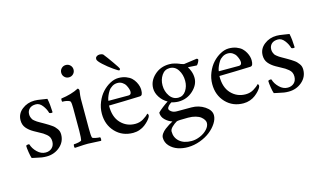

<svg xmlns="http://www.w3.org/2000/svg" viewBox="-97 -944 2473 1470"><g transform="rotate(-15 1139.5 -209.0)"><path d="M190.4 -426.8Q212.4 -426.8 244.6 -421.1Q276.9 -415.5 290 -414.1Q299.8 -370.1 301.8 -306.6Q301.8 -301.8 292 -301.8Q281.2 -301.8 275.4 -306.6Q266.6 -339.4 244.1 -367.9Q221.7 -396.5 193.4 -396.5Q159.7 -396.5 141.8 -379.4Q124 -362.3 124 -335Q124 -322.8 127.7 -312.3Q131.3 -301.8 135.7 -294.9Q140.1 -288.1 150.6 -279.8Q161.1 -271.5 167 -267.6Q172.9 -263.7 188 -255.1Q203.1 -246.6 209 -243.2Q213.4 -240.7 228.5 -231.9Q243.7 -223.1 250.7 -218.5Q257.8 -213.9 271.2 -204.8Q284.7 -195.8 291.5 -188.2Q298.3 -180.7 306.4 -170.2Q314.5 -159.7 317.9 -148.2Q321.3 -136.7 321.3 -124Q321.3 -65.9 276.6 -27.6Q231.9 10.7 170.9 10.7Q150.9 10.7 133.5 8.1Q116.2 5.4 93 0Q69.8 -5.4 56.6 -7.8Q50.8 -22.9 45.4 -56.4Q40 -89.8 40 -109.4Q47.9 -115.2 57.6 -115.2Q63.5 -115.2 66.4 -113.3Q76.2 -78.6 106 -49.6Q135.7 -20.5 171.9 -20.5Q202.6 -20.5 222.4 -39.3Q242.2 -58.1 242.2 -90.8Q242.2 -107.9 236.1 -121.6Q230 -135.3 215.8 -147Q201.7 -158.7 190.4 -165.8Q179.2 -172.9 156.2 -184.8Q133.3 -196.8 123 -203.1Q88.9 -222.7 68.8 -247.3Q48.8 -272 48.8 -307.6Q48.8 -359.9 91.3 -393.3Q133.8 -426.8 190.4 -426.8Z M458 -544.4Q443.8 -558.6 443.8 -579.1Q443.8 -599.6 458 -613.8Q472.2 -627.9 492.7 -627.9Q513.2 -627.9 527.3 -613.8Q541.5 -599.6 541.5 -579.1Q541.5 -558.6 527.3 -544.4Q513.2 -530.3 492.7 -530.3Q472.2 -530.3 458 -544.4ZM537.6 -317.4V-113.3Q537.6 -56.6 542.5 -41Q544.4 -34.2 567.1 -29.8Q589.8 -25.4 604 -25.4Q606.9 -21.5 607.2 -11.2Q607.4 -1 604 2.9Q503.9 -2 499.5 -2Q482.4 -2 466.6 -1.2Q450.7 -0.5 430.2 1Q409.7 2.4 396 2.9Q392.6 -1 392.8 -11.2Q393.1 -21.5 396 -25.4Q410.2 -25.4 432.9 -29.8Q455.6 -34.2 457.5 -41Q461.4 -53.2 462.4 -113.3V-294.9Q462.4 -334 457.5 -345.7Q454.6 -353 439 -357.4Q423.3 -361.8 412.8 -362.5Q402.3 -363.3 394 -363.3Q392.1 -365.2 391.8 -375Q391.6 -384.8 394 -388.7Q477.5 -399.9 533.7 -429.7Q537.1 -429.7 540.8 -423.8Q544.4 -418 544.4 -414.1Q537.6 -366.2 537.6 -349.6Z M764.6 -638.7Q771 -638.7 777.3 -637Q783.7 -635.3 786.9 -633.5Q790 -631.8 791 -630.9Q814.5 -601.6 850.1 -550.5Q885.7 -499.5 885.7 -495.1Q885.7 -482.4 877 -482.4Q871.6 -482.4 835.4 -507.6Q799.3 -532.7 764.4 -564.5Q729.5 -596.2 729.5 -610.4Q729.5 -615.2 730.7 -620.4Q731.9 -625.5 740.5 -632.1Q749 -638.7 764.6 -638.7ZM737.3 -278.3Q737.3 -278.3 896.5 -278.3Q917.5 -278.3 918.9 -300.8Q919.4 -310.5 915 -325.2Q910.6 -339.8 901.9 -355.5Q893.1 -371.1 876.5 -381.8Q859.9 -392.6 838.9 -392.6Q815.9 -392.6 796.9 -380.9Q777.8 -369.1 766.8 -352.3Q755.9 -335.4 748.8 -318.6Q741.7 -301.8 739 -290Q736.3 -278.3 737.3 -278.3ZM732.4 -242.2Q730.5 -152.8 776.6 -103.8Q822.8 -54.7 891.6 -54.7Q926.8 -54.7 955.3 -71.8Q983.9 -88.9 999 -106.4Q999.5 -106.4 1001.5 -104.7Q1003.4 -103 1005.1 -99.6Q1006.8 -96.2 1006.8 -92.8Q1006.8 -85 1001 -75.2Q993.2 -62.5 981.4 -49.8Q969.7 -37.1 952.1 -23.4Q934.6 -9.8 909.9 -1Q885.3 7.8 858.4 7.8Q772.9 7.8 718 -50Q663.1 -107.9 663.1 -195.3Q663.1 -242.7 681.2 -286.6Q699.2 -330.6 727.1 -360.8Q754.9 -391.1 789.1 -409.4Q823.2 -427.7 855.5 -427.7Q888.7 -427.7 915.5 -417.5Q942.4 -407.2 958 -392.3Q973.6 -377.4 983.9 -358.4Q994.1 -339.4 998 -323.7Q1002 -308.1 1002 -294.9Q1002 -272.5 996.8 -261Q991.7 -249.5 978.5 -249Q958.5 -247.6 851.8 -244.9Q745.1 -242.2 732.4 -242.2Z M1253.9 -399.4Q1214.4 -399.4 1191.2 -364.7Q1168 -330.1 1168 -285.2Q1168 -237.3 1193.6 -200.2Q1219.2 -163.1 1261.7 -163.1Q1299.8 -163.1 1322.3 -197Q1344.7 -231 1344.7 -274.4Q1344.7 -324.2 1320.6 -361.8Q1296.4 -399.4 1253.9 -399.4ZM1293 3.9Q1210.9 3.9 1202.1 8.8Q1180.7 21 1162.1 39.1Q1143.6 57.1 1143.6 74.2Q1143.6 123 1178.5 153.3Q1213.4 183.6 1274.4 183.6Q1307.6 183.6 1342 168.9Q1376.5 154.3 1399.2 129.6Q1421.9 105 1421.9 79.1Q1421.9 67.9 1414.6 55.4Q1407.2 43 1392.6 31Q1377.9 19 1351.8 11.5Q1325.7 3.9 1293 3.9ZM1337.9 -65.4Q1396.5 -65.4 1442.9 -34.4Q1489.3 -3.4 1489.3 37.1Q1489.3 66.9 1468.3 99.6Q1447.3 132.3 1413.3 159.2Q1379.4 186 1331.8 203.6Q1284.2 221.2 1235.4 221.7Q1193.8 222.2 1156.2 209.5Q1118.7 196.8 1092.5 168.7Q1066.4 140.6 1066.4 102.5Q1066.4 87.4 1077.4 71.3Q1088.4 55.2 1106.2 41.5Q1124 27.8 1139.4 18.3Q1154.8 8.8 1169.9 1Q1139.2 -8.8 1114.5 -32.7Q1089.8 -56.6 1089.8 -89.8Q1101.1 -103 1129.2 -124.5Q1157.2 -146 1173.8 -156.2Q1137.7 -176.3 1115.2 -210.9Q1092.8 -245.6 1092.8 -281.2Q1092.8 -340.3 1140.9 -384.5Q1189 -428.7 1257.8 -428.7Q1269.5 -428.7 1280.8 -427.5Q1292 -426.3 1302.7 -422.9Q1314.5 -419.4 1319.3 -418Q1324.2 -417 1335.4 -412.1L1346.7 -407.2Q1359.4 -402.3 1369.1 -400.4L1473.6 -415Q1483.4 -412.1 1483.4 -405.3Q1483.4 -398.9 1475.6 -384Q1467.8 -369.1 1460.9 -365.2L1396.5 -369.1Q1392.6 -369.1 1392.6 -366.2Q1399.4 -359.4 1409.7 -332.8Q1419.9 -306.2 1419.9 -277.3Q1419.9 -223.6 1371.3 -178.7Q1322.8 -133.8 1254.9 -133.8Q1242.7 -133.8 1225.1 -136.7Q1207.5 -139.6 1200.2 -142.6Q1185.5 -134.3 1174.8 -122.3Q1164.1 -110.4 1164.1 -99.6Q1164.1 -89.8 1180.4 -77.6Q1196.8 -65.4 1222.7 -65.4Z M1612.3 -278.3Q1612.3 -278.3 1771.5 -278.3Q1792.5 -278.3 1793.9 -300.8Q1794.4 -310.5 1790 -325.2Q1785.6 -339.8 1776.9 -355.5Q1768.1 -371.1 1751.5 -381.8Q1734.9 -392.6 1713.9 -392.6Q1690.9 -392.6 1671.9 -380.9Q1652.8 -369.1 1641.8 -352.3Q1630.9 -335.4 1623.8 -318.6Q1616.7 -301.8 1614 -290Q1611.3 -278.3 1612.3 -278.3ZM1607.4 -242.2Q1605.5 -152.8 1651.6 -103.8Q1697.8 -54.7 1766.6 -54.7Q1801.8 -54.7 1830.3 -71.8Q1858.9 -88.9 1874 -106.4Q1874.5 -106.4 1876.5 -104.7Q1878.4 -103 1880.1 -99.6Q1881.8 -96.2 1881.8 -92.8Q1881.8 -85 1876 -75.2Q1868.2 -62.5 1856.4 -49.8Q1844.7 -37.1 1827.1 -23.4Q1809.6 -9.8 1784.9 -1Q1760.3 7.8 1733.4 7.8Q1647.9 7.8 1593 -50Q1538.1 -107.9 1538.1 -195.3Q1538.1 -242.7 1556.2 -286.6Q1574.2 -330.6 1602.1 -360.8Q1629.9 -391.1 1664.1 -409.4Q1698.2 -427.7 1730.5 -427.7Q1763.7 -427.7 1790.5 -417.5Q1817.4 -407.2 1833 -392.3Q1848.6 -377.4 1858.9 -358.4Q1869.1 -339.4 1873 -323.7Q1877 -308.1 1877 -294.9Q1877 -272.5 1871.8 -261Q1866.7 -249.5 1853.5 -249Q1833.5 -247.6 1726.8 -244.9Q1620.1 -242.2 1607.4 -242.2Z M2109.4 -426.8Q2131.3 -426.8 2163.6 -421.1Q2195.8 -415.5 2209 -414.1Q2218.8 -370.1 2220.7 -306.6Q2220.7 -301.8 2210.9 -301.8Q2200.2 -301.8 2194.3 -306.6Q2185.5 -339.4 2163.1 -367.9Q2140.6 -396.5 2112.3 -396.5Q2078.6 -396.5 2060.8 -379.4Q2043 -362.3 2043 -335Q2043 -322.8 2046.6 -312.3Q2050.3 -301.8 2054.7 -294.9Q2059.1 -288.1 2069.6 -279.8Q2080.1 -271.5 2085.9 -267.6Q2091.8 -263.7 2106.9 -255.1Q2122.1 -246.6 2127.9 -243.2Q2132.3 -240.7 2147.5 -231.9Q2162.6 -223.1 2169.7 -218.5Q2176.8 -213.9 2190.2 -204.8Q2203.6 -195.8 2210.4 -188.2Q2217.3 -180.7 2225.3 -170.2Q2233.4 -159.7 2236.8 -148.2Q2240.2 -136.7 2240.2 -124Q2240.2 -65.9 2195.6 -27.6Q2150.9 10.7 2089.8 10.7Q2069.8 10.7 2052.5 8.1Q2035.2 5.4 2012 0Q1988.8 -5.4 1975.6 -7.8Q1969.7 -22.9 1964.4 -56.4Q1959 -89.8 1959 -109.4Q1966.8 -115.2 1976.6 -115.2Q1982.4 -115.2 1985.4 -113.3Q1995.1 -78.6 2024.9 -49.6Q2054.7 -20.5 2090.8 -20.5Q2121.6 -20.5 2141.4 -39.3Q2161.1 -58.1 2161.1 -90.8Q2161.1 -107.9 2155 -121.6Q2148.9 -135.3 2134.8 -147Q2120.6 -158.7 2109.4 -165.8Q2098.1 -172.9 2075.2 -184.8Q2052.2 -196.8 2042 -203.1Q2007.8 -222.7 1987.8 -247.3Q1967.8 -272 1967.8 -307.6Q1967.8 -359.9 2010.3 -393.3Q2052.7 -426.8 2109.4 -426.8Z"/></g></svg>

Font: Amiri
Style: Regular
Weight: 400
Designer: Khaled Hosny
Version: Version 000.108